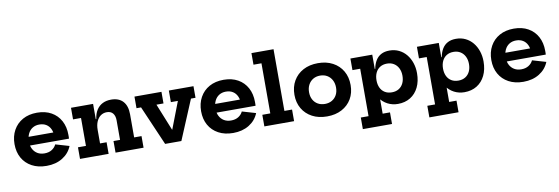

<svg xmlns="http://www.w3.org/2000/svg" viewBox="-66 -1309 5932 2038"><g transform="rotate(-10 2900.0 -290.0)"><path d="M339 11.5Q247.5 11.5 180.8 -24.8Q114 -61 78 -125.2Q42 -189.5 42 -274Q42 -359 78 -424.2Q114 -489.5 179.5 -526Q245 -562.5 334 -562.5Q423 -562.5 487.8 -526Q552.5 -489.5 587.5 -424.5Q622.5 -359.5 622.5 -273.5Q622.5 -259.5 622.5 -249.5Q622.5 -239.5 621.5 -232H471.5Q473 -243 473.2 -254.5Q473.5 -266 473.5 -280.5Q473.5 -326.5 457.5 -361.2Q441.5 -396 410.8 -415.2Q380 -434.5 336.5 -434.5Q294.5 -434.5 263 -414.8Q231.5 -395 214.2 -358.8Q197 -322.5 197 -274Q197 -229.5 214.5 -195.5Q232 -161.5 263.8 -142.2Q295.5 -123 340 -123Q385.5 -123 418.2 -143.2Q451 -163.5 467 -197.5L614 -154.5Q583 -77.5 510.8 -33Q438.5 11.5 339 11.5ZM138.5 -232V-325.5H532L548.5 -232Z M937.5 -125H1008V0H699.5V-125H785.5V-426H699.5V-551H937.5ZM1153 -125V-336.5Q1153 -383.5 1130.8 -411.2Q1108.5 -439 1065 -439Q1028 -439 999.2 -418.8Q970.5 -398.5 954 -360.8Q937.5 -323 937.5 -271L911 -386.5H943Q951 -445 976.2 -484Q1001.5 -523 1041.2 -542.8Q1081 -562.5 1132.5 -562.5Q1216 -562.5 1260.5 -513.8Q1305 -465 1305 -374V-125H1384.5V0H1082.5V-125Z M1754 -551H2019.5V-426H1970.5L1792 0H1617L1432.5 -426H1383.5V-551H1674.5V-426H1598.5L1770.5 0L1668 -136H1760L1665.5 0L1829.5 -426H1754Z M2350 11.5Q2258.5 11.5 2191.8 -24.8Q2125 -61 2089 -125.2Q2053 -189.5 2053 -274Q2053 -359 2089 -424.2Q2125 -489.5 2190.5 -526Q2256 -562.5 2345 -562.5Q2434 -562.5 2498.8 -526Q2563.5 -489.5 2598.5 -424.5Q2633.5 -359.5 2633.5 -273.5Q2633.5 -259.5 2633.5 -249.5Q2633.5 -239.5 2632.5 -232H2482.5Q2484 -243 2484.2 -254.5Q2484.5 -266 2484.5 -280.5Q2484.5 -326.5 2468.5 -361.2Q2452.5 -396 2421.8 -415.2Q2391 -434.5 2347.5 -434.5Q2305.5 -434.5 2274 -414.8Q2242.5 -395 2225.2 -358.8Q2208 -322.5 2208 -274Q2208 -229.5 2225.5 -195.5Q2243 -161.5 2274.8 -142.2Q2306.5 -123 2351 -123Q2396.5 -123 2429.2 -143.2Q2462 -163.5 2478 -197.5L2625 -154.5Q2594 -77.5 2521.8 -33Q2449.5 11.5 2350 11.5ZM2149.5 -232V-325.5H2543L2559.5 -232Z M2924.5 -125H3007V0H2686.5V-125H2772.5V-665H2686.5V-790H2924.5Z M3362 11.5Q3270.5 11.5 3202.5 -24.8Q3134.5 -61 3096.8 -125.2Q3059 -189.5 3059 -274Q3059 -359.5 3096.8 -424.5Q3134.5 -489.5 3202.5 -526Q3270.5 -562.5 3362 -562.5Q3453 -562.5 3521.2 -526Q3589.5 -489.5 3627 -424.5Q3664.5 -359.5 3664.5 -274Q3664.5 -189.5 3627 -125.2Q3589.5 -61 3521.5 -24.8Q3453.5 11.5 3362 11.5ZM3362 -123Q3405 -123 3437.8 -141.8Q3470.5 -160.5 3489 -194.5Q3507.5 -228.5 3507.5 -274.5Q3507.5 -320 3489 -354.8Q3470.5 -389.5 3437.8 -409Q3405 -428.5 3362 -428.5Q3319 -428.5 3286.2 -409Q3253.5 -389.5 3235 -354.8Q3216.5 -320 3216.5 -274.5Q3216.5 -228.5 3235 -194.5Q3253.5 -160.5 3286.2 -141.8Q3319 -123 3362 -123Z M3711 210V85H3794.5V-426H3711V-551H3946.5V-356.5L3943.5 -291V-263L3946.5 -187V85H4025.5V210ZM4125.5 11.5Q4065.5 11.5 4014.8 -14.8Q3964 -41 3926.5 -94Q3889 -147 3869 -226.5L3943.5 -274.5Q3943.5 -229 3959.8 -194.5Q3976 -160 4007.5 -140.5Q4039 -121 4083.5 -121Q4127 -121 4158.5 -140.5Q4190 -160 4206.8 -194.8Q4223.5 -229.5 4223.5 -275.5Q4223.5 -321.5 4206 -356.5Q4188.5 -391.5 4157 -411Q4125.5 -430.5 4083.5 -430.5Q4039.5 -430.5 4008.2 -411Q3977 -391.5 3960.2 -356.2Q3943.5 -321 3943.5 -274.5L3928.5 -397H3951.5Q3961.5 -449.5 3984.2 -486.5Q4007 -523.5 4043.8 -543Q4080.5 -562.5 4132.5 -562.5Q4189 -562.5 4234.8 -540.2Q4280.5 -518 4313 -478.5Q4345.5 -439 4363 -387Q4380.5 -335 4380.5 -275.5Q4380.5 -188.5 4348.8 -123.8Q4317 -59 4259.8 -23.8Q4202.5 11.5 4125.5 11.5Z M4428 210V85H4511.5V-426H4428V-551H4663.5V-356.5L4660.5 -291V-263L4663.5 -187V85H4742.5V210ZM4842.5 11.5Q4782.5 11.5 4731.8 -14.8Q4681 -41 4643.5 -94Q4606 -147 4586 -226.5L4660.5 -274.5Q4660.5 -229 4676.8 -194.5Q4693 -160 4724.5 -140.5Q4756 -121 4800.5 -121Q4844 -121 4875.5 -140.5Q4907 -160 4923.8 -194.8Q4940.5 -229.5 4940.5 -275.5Q4940.5 -321.5 4923 -356.5Q4905.5 -391.5 4874 -411Q4842.5 -430.5 4800.5 -430.5Q4756.5 -430.5 4725.2 -411Q4694 -391.5 4677.2 -356.2Q4660.5 -321 4660.5 -274.5L4645.5 -397H4668.5Q4678.5 -449.5 4701.2 -486.5Q4724 -523.5 4760.8 -543Q4797.5 -562.5 4849.5 -562.5Q4906 -562.5 4951.8 -540.2Q4997.5 -518 5030 -478.5Q5062.5 -439 5080 -387Q5097.5 -335 5097.5 -275.5Q5097.5 -188.5 5065.8 -123.8Q5034 -59 4976.8 -23.8Q4919.5 11.5 4842.5 11.5Z M5478 11.5Q5386.5 11.5 5319.8 -24.8Q5253 -61 5217 -125.2Q5181 -189.5 5181 -274Q5181 -359 5217 -424.2Q5253 -489.5 5318.5 -526Q5384 -562.5 5473 -562.5Q5562 -562.5 5626.8 -526Q5691.5 -489.5 5726.5 -424.5Q5761.5 -359.5 5761.5 -273.5Q5761.5 -259.5 5761.5 -249.5Q5761.5 -239.5 5760.5 -232H5610.5Q5612 -243 5612.2 -254.5Q5612.5 -266 5612.5 -280.5Q5612.5 -326.5 5596.5 -361.2Q5580.5 -396 5549.8 -415.2Q5519 -434.5 5475.5 -434.5Q5433.5 -434.5 5402 -414.8Q5370.5 -395 5353.2 -358.8Q5336 -322.5 5336 -274Q5336 -229.5 5353.5 -195.5Q5371 -161.5 5402.8 -142.2Q5434.5 -123 5479 -123Q5524.5 -123 5557.2 -143.2Q5590 -163.5 5606 -197.5L5753 -154.5Q5722 -77.5 5649.8 -33Q5577.5 11.5 5478 11.5ZM5277.5 -232V-325.5H5671L5687.5 -232Z"/></g></svg>

Font: Hepta Slab
Style: Bold
Weight: 700
Designer: Michael LaGattuta
Foundry: Michael LaGattuta
Version: Version 1.100